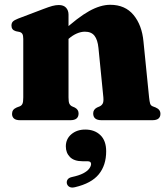

<svg xmlns="http://www.w3.org/2000/svg" viewBox="-20 -514 712 821"><path d="M273 -451.5V-97.5Q273 -78.5 276.5 -71Q280 -63.5 287.5 -59.5L300 -54Q316 -45.5 316 -29Q316 0 281 0H66Q48 0 39.8 -7.2Q31.5 -14.5 31.5 -27Q31.5 -36.5 36.2 -43.2Q41 -50 51.5 -54.5L65 -59.5Q73 -63 76.2 -70.8Q79.5 -78.5 79.5 -97.5V-347.5Q79.5 -362.5 75.5 -369Q71.5 -375.5 63 -377.5L48 -380.5Q38 -383.5 33.5 -389.5Q29 -395.5 29 -404.5Q29 -415.5 35 -421.8Q41 -428 57.5 -434.5L165.5 -475.5Q189 -484.5 203.5 -488.5Q218 -492.5 231.5 -492.5Q252 -492.5 262.5 -481Q273 -469.5 273 -451.5ZM256 -332.5 228 -362 244.5 -377Q312.5 -439.5 361 -466.5Q409.5 -493.5 451.5 -493.5Q515 -493.5 551 -450Q587 -406.5 593.5 -336.5L617.5 -97.5Q619.5 -79 622 -71Q624.5 -63 632.5 -59.5L645.5 -54.5Q656 -50 661 -43.2Q666 -36.5 666 -27Q666 -14.5 657.8 -7.2Q649.5 0 631 0H414Q378.5 0 378.5 -29Q378.5 -45.5 394.5 -54L407 -59.5Q415 -63.5 419.2 -71.2Q423.5 -79 422 -97.5L401 -309Q397.5 -344 384 -361.2Q370.5 -378.5 343 -378.5Q326.5 -378.5 308.5 -370.8Q290.5 -363 274 -348.5ZM333 175.5Q297 175.5 279.2 157.5Q261.5 139.5 261.5 112Q261.5 80 285.2 60Q309 40 344.5 40Q384.5 40 409.2 63.8Q434 87.5 434 133Q434 192.5 402.5 231.2Q371 270 300.5 286.5Q286 290 277.2 285.2Q268.5 280.5 266 271Q264 261.5 269 253.8Q274 246 287.5 243Q318 236.5 335.8 227.2Q353.5 218 361.5 207Q369.5 196 369.5 187Q369.5 175.5 354 175.5Z"/></svg>

Font: Fraunces ExtraBold
Style: Regular
Weight: 800
Version: Version 1.000;[b76b70a41]